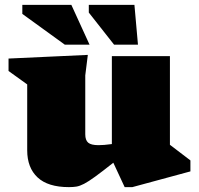

<svg xmlns="http://www.w3.org/2000/svg" viewBox="-20 -752 817 787"><path d="M329.5 -201.5Q329.5 -177.5 341.5 -167.2Q353.5 -157 383.5 -157Q393.5 -157 407.5 -158Q421.5 -159 438.5 -161.5V-522H676.5V-158.5L760.5 -94.5V-49.5L522.5 15H491L444.5 -85Q398.5 -48.5 370.2 -28Q342 -7.5 324.5 1.5Q307 10.5 293.5 12.8Q280 15 262.5 15Q176.5 15 134 -24.8Q91.5 -64.5 91.5 -136V-406L15 -461V-512L340 -527L329.5 -443ZM347 -569H245.5L71.5 -695V-732H272.5ZM545.5 -569H447.5L344 -700.5V-732H531Z"/></svg>

Font: Newsreader Caption ExtraBold
Style: Regular
Weight: 800
Designer: Hugues Gentile
Foundry: Production Type
Version: Version 1.001